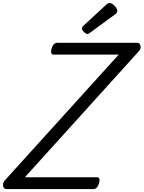

<svg xmlns="http://www.w3.org/2000/svg" viewBox="-78 -1285 976 1305"><path d="M-34 0Q-46 0 -52.5 -9.5Q-59 -19 -57.5 -33Q-56 -47 -46 -58L729 -914H286Q275 -914 271 -923.5Q267 -933 272 -954Q278 -974 288 -984Q298 -994 309 -994H854Q872 -994 877 -974Q882 -954 865 -936L91 -80H582Q593 -80 597 -70.5Q601 -61 595 -40Q590 -21 580 -10.5Q570 0 559 0ZM517 -1054Q506 -1054 492.5 -1067.5Q479 -1081 479 -1091Q479 -1095 480 -1099Q481 -1103 488 -1109L645 -1254Q651 -1259 655 -1262Q659 -1265 666 -1265Q676 -1265 688.5 -1256Q701 -1247 710 -1235Q719 -1223 719 -1212Q719 -1205 717 -1200Q715 -1195 704 -1187L536 -1064Q530 -1060 525.5 -1057Q521 -1054 517 -1054Z"/></svg>

Font: Playwrite CA
Style: Regular
Weight: 400
Designer: Veronika Burian, José Scaglione
Foundry: TypeTogether
Version: Version 1.002